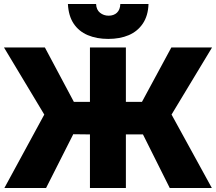

<svg xmlns="http://www.w3.org/2000/svg" viewBox="-26 -947 1088 967"><path d="M-4 0 197 -370 -6 -708H200L346 -434H427V-708H608V-434H689L837 -708H1042L838 -370L1041 0H829L694 -270H608V0H427V-270L343 -271L206 0ZM519 -751Q461 -751 416 -770Q371 -789 345 -828Q319 -867 316 -927H458Q459 -898 477.5 -883Q496 -868 521 -868Q547 -868 563 -883Q579 -898 580 -927H722Q720 -868 693.5 -828.5Q667 -789 622.5 -770Q578 -751 519 -751Z"/></svg>

Font: Onest Black
Style: Regular
Weight: 900
Designer: Dmitri Voloshin, Andrey Kudryavtsev
Foundry: Dmitri Voloshin, Andrey Kudryavtsev
Version: Version 1.000;gftools[0.9.33]